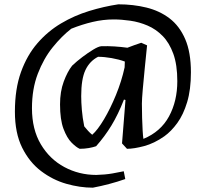

<svg xmlns="http://www.w3.org/2000/svg" viewBox="-20 -677 949 889"><path d="M410 192Q350 192 287 174Q224 156 170 115Q116 74 82.5 6.5Q49 -61 49 -160Q49 -265 77 -343Q105 -421 153 -476.5Q201 -532 262.5 -568.5Q324 -605 392.5 -626Q461 -647 528 -657Q597 -657 658 -642Q719 -627 765 -592Q811 -557 837.5 -496Q864 -435 864 -342Q864 -262 846.5 -204Q829 -146 801 -107.5Q773 -69 741 -46Q694 -13 647 -0.5Q600 12 568 12L545 -13Q549 -63 553 -113.5Q557 -164 561 -214L554 -216Q527 -147 496 -96Q465 -45 425 0Q411 5 391 8.5Q371 12 349 12Q333 5 311.5 -16.5Q290 -38 274 -80.5Q258 -123 258 -194Q258 -253 275 -299Q292 -345 314 -373Q335 -393 361.5 -413Q388 -433 412 -447.5Q436 -462 449 -463Q479 -464 510 -462Q541 -460 570 -456Q586 -462 602 -468Q618 -474 634 -479L661 -467Q656 -418 650.5 -363.5Q645 -309 641 -263Q637 -217 637 -197Q637 -164 638 -131Q639 -98 640.5 -72Q642 -46 644 -34Q724 -67 762.5 -138Q801 -209 801 -301Q801 -377 782.5 -428Q764 -479 733 -510.5Q702 -542 663.5 -558.5Q625 -575 584 -581Q543 -587 506 -587Q458 -587 409 -575.5Q360 -564 310 -544Q266 -510 224 -458Q182 -406 155 -335.5Q128 -265 128 -176Q128 -78 169 -9Q210 60 278 96.5Q346 133 426 133Q467 132 501 126Q535 120 553 116L560 152Q523 165 485 175Q447 185 410 192ZM407 -53Q432 -75 461.5 -124.5Q491 -174 517 -237.5Q543 -301 557 -365L558 -392Q531 -402 497 -408Q463 -414 434 -414Q395 -394 375.5 -352.5Q356 -311 356 -232Q356 -204 359 -168Q362 -132 370 -92Q378 -82 387.5 -71.5Q397 -61 407 -53Z"/></svg>

Font: Labrada Medium
Style: Regular
Weight: 500
Designer: Mercedes Jáuregui
Foundry: Omnibus-Type Team
Version: Version 1.000; ttfautohint (v1.8.4.7-5d5b)